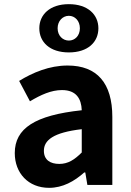

<svg xmlns="http://www.w3.org/2000/svg" viewBox="-20 -889 631 923"><path d="M216 14C281 14 337 -17 385 -60H390L400 0H520V-327C520 -489 447 -574 305 -574C217 -574 137 -540 72 -500L124 -402C176 -433 226 -456 278 -456C347 -456 371 -414 373 -359C148 -335 51 -272 51 -153C51 -57 116 14 216 14ZM265 -101C222 -101 191 -120 191 -164C191 -215 236 -252 373 -268V-156C338 -121 307 -101 265 -101ZM311 -637C403 -637 453 -687 453 -753C453 -818 403 -869 311 -869C219 -869 169 -818 169 -753C169 -687 219 -637 311 -637ZM311 -694C282 -694 257 -717 257 -753C257 -789 282 -813 311 -813C340 -813 364 -789 364 -753C364 -717 340 -694 311 -694Z"/></svg>

Font: Noto Sans CJK TC
Style: Bold
Weight: 700
Designer: Ryoko NISHIZUKA 西塚涼子 (kana, bopomofo & ideographs); Paul D. Hunt (Latin, Greek & Cyrillic); Sandoll Communications 산돌커뮤니
Foundry: Adobe
Version: Version 2.004;hotconv 1.0.118;makeotfexe 2.5.65603